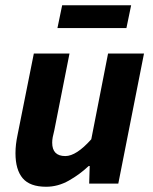

<svg xmlns="http://www.w3.org/2000/svg" viewBox="-20 -700 585 732"><path d="M431 0H320L322 -67H318Q284 -35 242.5 -11.5Q201 12 156 12Q94 12 66.5 -20.5Q39 -53 39 -116Q39 -133 41 -150Q43 -167 47 -186L109 -496H245L187 -203Q183 -188 181 -177Q179 -166 179 -156Q179 -105 229 -105Q271 -105 328 -169L392 -496H529ZM217 -680H480L462 -593H199Z"/></svg>

Font: mr_Source Sans Pro
Style: Bold Italic
Weight: 700
Italic angle: -11°
Designer: Paul D. Hunt
Foundry: Adobe Systems Incorporated
Version: Version 1.036;July 10, 2024;FontCreator 11.5.0.2430 64-bit